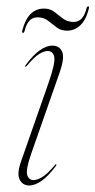

<svg xmlns="http://www.w3.org/2000/svg" viewBox="-20 -576 300 604"><path d="M85.5 -9.5Q97 -9.5 113 -19Q129 -28.5 152.5 -56.5Q155 -60 157 -58.5Q158.5 -57 156 -54Q132 -22 111 -7.2Q90 7.5 72 7.5Q51.5 7.5 42 -10.8Q32.5 -29 46 -67.5L133.5 -317.5Q154 -376.5 150.8 -396Q147.5 -415.5 129.5 -415.5Q118.5 -415.5 103 -406Q87.5 -396.5 64 -368.5Q61 -365 59.5 -366.5Q58 -368 60.5 -371Q84.5 -403.5 105.5 -418Q126.5 -432.5 144.5 -432.5Q166.5 -432.5 175.2 -414Q184 -395.5 168 -349L77.5 -90.5Q61 -43 65.5 -26.2Q70 -9.5 85.5 -9.5ZM191 -479.5Q171.5 -479.5 158 -490Q144.5 -500.5 131 -511Q117.5 -521.5 97.5 -521.5Q68 -521.5 57.5 -479.5Q56 -472.5 52.5 -472.5Q48.5 -472.5 50 -479.5Q67.5 -549 118.5 -549Q138 -549 151.2 -538.5Q164.5 -528 178.2 -517.5Q192 -507 212 -507Q241.5 -507 252 -549Q253.5 -556 257.5 -556Q261.5 -556 259.5 -549Q251 -514 233 -496.8Q215 -479.5 191 -479.5Z"/></svg>

Font: Fraunces 144pt S000 Thin
Style: Italic
Weight: 100
Italic angle: -16°
Version: Version 1.000; ttfautohint (v1.8.3)